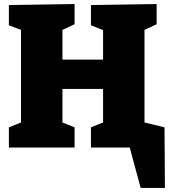

<svg xmlns="http://www.w3.org/2000/svg" viewBox="-20 -730 841 950"><path d="M794 -100 796 200H676L622 0H430V-100L490 -124V-290H289V-124L349 -100V0H24V-100L84 -124V-582L24 -605V-705L349 -710V-610L289 -582V-435H490V-581L430 -605V-705L755 -710V-610L695 -582V-124Z"/></svg>

Font: Bitter Pro Black
Style: Regular
Weight: 900
Designer: Sol Matas, and Bitter project Authors
Foundry: Sol Matas
Version: Version 1.010